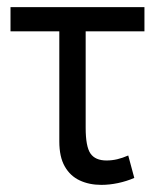

<svg xmlns="http://www.w3.org/2000/svg" viewBox="-20 -505 456 539"><path d="M264.5 14Q230.5 14 203.8 1.5Q177 -11 161.8 -37.8Q146.5 -64.5 146.5 -108V-417H9.5V-485H385.5V-417H220.5V-146.5Q220.5 -93.5 234 -74Q247.5 -54.5 279 -54.5Q294.5 -54.5 309.2 -58Q324 -61.5 340 -68.5L357 -5.5Q335 4 311 9Q287 14 264.5 14Z"/></svg>

Font: Geologica Roman ExtraLight
Style: Regular
Weight: 250
Designer: Sindre Bremnes, Frode Helland
Foundry: Monokrom Skriftforlag AS
Version: Version 1.010;gftools[0.9.28]